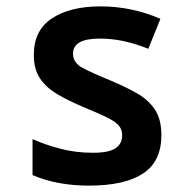

<svg xmlns="http://www.w3.org/2000/svg" viewBox="-20 -572 603 602"><path d="M259 10Q210 10 166 2Q122 -6 82 -23V-136Q119 -119 168 -106Q217 -93 271 -93Q321 -93 342 -107Q363 -121 363 -148Q363 -167 351.5 -179.5Q340 -192 313 -205Q286 -218 240 -237Q195 -256 160 -276.5Q125 -297 105.5 -326Q86 -355 86 -400Q86 -477 143 -514.5Q200 -552 295 -552Q393 -552 483 -513L445 -419Q402 -436 366 -443.5Q330 -451 292 -451Q209 -451 209 -404Q209 -375 239 -359Q269 -343 328 -319Q373 -300 408.5 -280Q444 -260 465 -229.5Q486 -199 486 -148Q486 -66 428.5 -28Q371 10 259 10Z"/></svg>

Font: Noto Sans Mono SemiCondensed SemiBold
Style: Regular
Weight: 600
Width: 4
Designer: Monotype Design Team
Foundry: Monotype Imaging Inc.
Version: Version 2.014; ttfautohint (v1.8.4.7-5d5b)